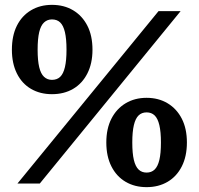

<svg xmlns="http://www.w3.org/2000/svg" viewBox="-20 -756 819 791"><path d="M194 -368Q145 -368 107.5 -390Q70 -412 49.5 -453.5Q29 -495 29 -551Q29 -609 49.5 -650Q70 -691 107.5 -713.5Q145 -736 194 -736Q244 -736 281.5 -713.5Q319 -691 340 -650Q361 -609 361 -551Q361 -495 340 -453.5Q319 -412 281.5 -390Q244 -368 194 -368ZM194 -427Q215 -427 228 -439.5Q241 -452 247.5 -479.5Q254 -507 254 -551Q254 -596 247.5 -623.5Q241 -651 228 -663.5Q215 -676 194 -676Q175 -676 161.5 -663.5Q148 -651 141.5 -623.5Q135 -596 135 -551Q135 -507 141.5 -479.5Q148 -452 161.5 -439.5Q175 -427 194 -427ZM584 15Q535 15 497.5 -7Q460 -29 439 -70.5Q418 -112 418 -169Q418 -226 439 -267Q460 -308 497.5 -330.5Q535 -353 584 -353Q633 -353 670.5 -330.5Q708 -308 729 -267Q750 -226 750 -169Q750 -112 729 -70.5Q708 -29 670.5 -7Q633 15 584 15ZM52 0 633 -710H724L144 0ZM584 -45Q604 -45 617 -57.5Q630 -70 636.5 -97Q643 -124 643 -169Q643 -213 636.5 -240.5Q630 -268 617 -280.5Q604 -293 584 -293Q564 -293 551 -280.5Q538 -268 531.5 -240.5Q525 -213 525 -169Q525 -124 531.5 -97Q538 -70 551 -57.5Q564 -45 584 -45Z"/></svg>

Font: Roboto Serif 20pt SemiBold
Style: Regular
Weight: 600
Version: Version 1.008